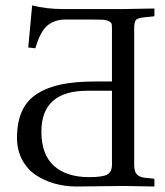

<svg xmlns="http://www.w3.org/2000/svg" viewBox="-20 -678 603 700"><path d="M388.2 -78.1V-347.2H298.8Q130.9 -347.2 130.9 -198.2Q130.9 -114.3 176.8 -73.2Q222.7 -32.2 305.2 -32.2Q355.5 -32.2 371.8 -42.2Q388.2 -52.2 388.2 -78.1ZM300.8 -606.9H220.2Q179.7 -606.9 153.3 -585.4Q127 -564 108.9 -502L83 -504.9L97.2 -658.2Q148.9 -645 210 -645H428.2L543 -647V-622.1Q543 -618.2 539.1 -618.2L508.8 -615.2Q483.9 -612.8 476.6 -606.2Q469.2 -599.6 469.2 -573.2V-77.1Q469.2 -53.2 478.5 -42.7Q487.8 -32.2 508.8 -29.8L539.1 -26.9Q543 -26.9 543 -22V2Q455.1 0 429.2 0Q396.5 0 344.2 1Q292 2 258.8 2Q216.8 2 178.7 -8.8Q140.6 -19.5 109.6 -40.5Q78.6 -61.5 60.3 -96.4Q42 -131.3 42 -175.8Q42 -233.4 60.5 -273.4Q79.1 -313.5 116.7 -336.9Q154.3 -360.4 205.1 -370.6Q255.9 -380.9 326.2 -380.9H388.2V-569.8Q388.2 -584.5 387.2 -590.1Q386.2 -595.7 377 -600.6Q367.7 -605.5 351.6 -606.2Q335.4 -606.9 300.8 -606.9Z"/></svg>

Font: Linux Libertine G
Style: Regular
Weight: 400
Designer: Philipp H. Poll
Foundry: Philipp H. Poll
Version: Version 4.7.5